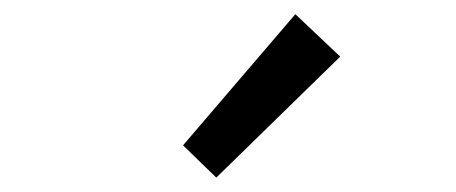

<svg xmlns="http://www.w3.org/2000/svg" viewBox="-20 -892 646 272"><path d="M286.4 -640.4 239.3 -686.1 398.4 -871.9 462 -811.8Z"/></svg>

Font: Noto Sans JP
Style: Regular
Weight: 100
Designer: Ryoko NISHIZUKA 西塚涼子 (kana, bopomofo & ideographs); Paul D. Hunt (Latin, Greek & Cyrillic); Sandoll Communications 산돌커뮤니
Foundry: Adobe
Version: Version 2.004;hotconv 1.0.118;makeotfexe 2.5.65603